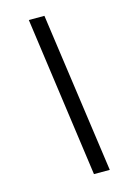

<svg xmlns="http://www.w3.org/2000/svg" viewBox="-111 -772 567 830"><g transform="rotate(-15 172.0 -357.0)"><path d="M203.6 1 104 -715.3H173.8L274.4 1Z"/></g></svg>

Font: Open Sans SemiCondensed
Style: Italic
Weight: 400
Width: 4
Italic angle: -12°
Designer: Monotype Design Team
Foundry: Monotype Imaging Inc.
Version: Version 3.000